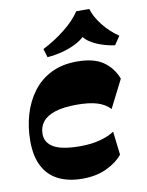

<svg xmlns="http://www.w3.org/2000/svg" viewBox="-91 -881 736 960"><g transform="rotate(-10 277.0 -401.0)"><path d="M250.3 14Q180 14 129.1 -11Q78.3 -36 51.4 -87.3Q24.5 -138.5 24.5 -216.5Q24.5 -286.8 43 -349.9Q61.5 -413 98.3 -462.4Q135 -511.7 191.1 -539.9Q247.3 -568 322.5 -568Q407.7 -568 455.2 -535.4Q502.7 -502.7 524.7 -445.5L453 -304Q428 -330.8 387.9 -343.1Q347.8 -355.5 283.5 -355.5Q217.5 -355.5 174.8 -341.8Q132 -328 111.5 -302.3Q91 -276.5 91 -240.5Q91 -196.2 132.7 -172.1Q174.5 -148 267 -148Q325.2 -148 369.1 -160.2Q413 -172.5 440.7 -191L454.7 -72Q427 -36.8 374.1 -11.4Q321.3 14 250.3 14ZM182.3 -614.8 169.3 -658.5Q229.5 -688.7 282.4 -730.7Q335.3 -772.7 363.5 -816H429.5Q442.7 -773.2 475.7 -731.5Q508.7 -689.7 554.5 -658L525.3 -614.8Q488.8 -619.8 454.6 -631.8Q420.5 -643.8 395.6 -661.5Q370.8 -679.3 361.5 -703H389.8Q369.3 -675.8 335.6 -657.5Q302 -639.3 262.3 -628.5Q222.5 -617.8 182.3 -614.8Z"/></g></svg>

Font: Savate ExtraLight
Style: Italic
Weight: 200
Italic angle: -11°
Designer: Max Esnée
Foundry: Plomb Type
Version: Version 2.000